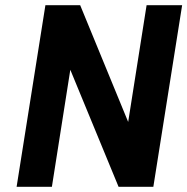

<svg xmlns="http://www.w3.org/2000/svg" viewBox="-20 -720 722 740"><path d="M545 -700 474 -250 289 -700H155L44 0H180L251 -451L437 0H571L682 -700Z"/></svg>

Font: Arthouse Owned
Style: Bold Italic
Weight: 700
Italic angle: -10°
Designer: Jeremy Tribby
Foundry: Tribby Type
Version: Version 1.000;PS 001.000;hotconv 1.0.88;makeotf.lib2.5.64775